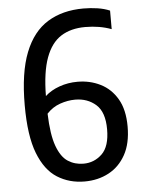

<svg xmlns="http://www.w3.org/2000/svg" viewBox="-54 -793 626 845"><g transform="rotate(-5 259.0 -370.5)"><path d="M286 9.5Q218.5 9.5 165.5 -23.8Q112.5 -57 82.2 -134.8Q52 -212.5 52 -347.5Q52 -491.5 87 -580Q122 -668.5 188 -709Q254 -749.5 346 -749.5Q377 -749.5 407.5 -745Q438 -740.5 462.5 -730V-648Q410.5 -667.5 347 -667.5Q283.5 -667.5 239.8 -639.8Q196 -612 172.8 -549Q149.5 -486 148.5 -380Q175 -404 212.5 -417.2Q250 -430.5 292 -430.5Q347 -430.5 393.2 -407.5Q439.5 -384.5 467.2 -337Q495 -289.5 495 -215Q495 -140.5 467.5 -90.8Q440 -41 392.8 -15.8Q345.5 9.5 286 9.5ZM275 -353Q242 -353 208.2 -341.2Q174.5 -329.5 149 -302Q152 -209 170.5 -158.5Q189 -108 219.2 -88.5Q249.5 -69 287.5 -69Q335 -69 369.5 -102Q404 -135 404 -211Q404 -287 366.8 -320Q329.5 -353 275 -353Z"/></g></svg>

Font: Encode Sans Cnd Md
Style: Regular
Weight: 500
Width: 3
Designer: Multiple Designers
Foundry: Impallari Type
Version: Version 3.002; ttfautohint (v1.8.3) -l 8 -r 50 -G 200 -x 14 